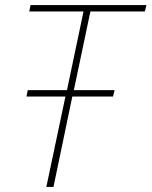

<svg xmlns="http://www.w3.org/2000/svg" viewBox="-20 -734 595 754"><path d="M162 0 237 -355H84L89 -380H243L308 -689H95L100 -714H555L549 -689H335L270 -380H430L424 -355H264L190 0Z"/></svg>

Font: Noto Sans Disp Thin
Style: Italic
Weight: 100
Italic angle: -12°
Designer: Monotype Design Team
Foundry: Monotype Imaging Inc.
Version: Version 2.000;GOOG;noto-source:20170915:90ef993387c0